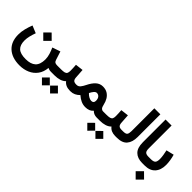

<svg xmlns="http://www.w3.org/2000/svg" viewBox="63 -1584 2746 2746"><g transform="rotate(45 1436.0 -211.5)"><path d="M260.7 -320.3 345.7 -404.8 430.7 -320.3 345.7 -235.4ZM555.2 -68.4Q555.2 -116.7 540 -165.8Q524.9 -214.8 503.9 -259.8L625.5 -301.8L667 -172.9Q674.8 -147.5 689.2 -137.2Q703.6 -127 736.3 -127H755.9V0H738.3Q716.8 0 700.9 -3.9Q685.1 -7.8 672.4 -14.6Q664.6 72.8 620.6 132.6Q576.7 192.4 506.8 223.1Q437 253.9 352.1 253.9Q201.2 253.9 114.7 176Q28.3 98.1 28.3 -46.9Q28.3 -105.5 43.5 -165.3Q58.6 -225.1 81.1 -282.2L192.4 -236.3Q175.3 -190.4 163.3 -141.8Q151.4 -93.3 151.4 -49.3Q151.4 42 198 85Q244.6 127.9 350.6 127.9Q452.6 127.9 503.7 81.1Q554.7 34.2 555.2 -68.4Z M1130.4 0H1118.7Q1028.8 0 984.4 -58.6Q954.6 -28.3 909.7 -14.2Q864.7 0 809.1 0H736.3V-127H810.1Q856.4 -127 880.9 -133.5Q905.3 -140.1 914.3 -158Q923.3 -175.8 923.3 -208.5Q923.3 -236.8 921.6 -267.1Q919.9 -297.4 918 -324.2L1037.1 -338.4L1046.4 -197.3Q1048.8 -159.2 1065.4 -143.1Q1082 -127 1119.6 -127H1130.4ZM866.7 147.9 946.3 68.8 1025.9 148.4 946.3 228ZM702.1 147.9 781.7 68.8 861.3 147.9 781.7 228Z M1269.5 -62.5Q1239.3 -32.2 1205.1 -16.1Q1170.9 0 1131.8 0H1110.8V-127H1128.9Q1162.6 -127.4 1185.3 -156.2Q1208 -185.1 1227.1 -225.1Q1262.7 -298.3 1307.4 -338.4Q1352.1 -378.4 1411.6 -378.4Q1467.3 -378.4 1505.9 -354.2Q1544.4 -330.1 1567.9 -290.3Q1591.3 -250.5 1601.1 -204.1Q1610.4 -160.2 1625.7 -143.6Q1641.1 -127 1660.2 -127H1673.3V0H1659.7Q1632.3 0 1607.4 -9.8Q1582.5 -19.5 1563.5 -40Q1540 -12.7 1509.8 -1Q1479.5 10.7 1439.9 10.7Q1392.1 10.7 1350.8 -8.3Q1309.6 -27.3 1269.5 -62.5ZM1335 -169.4Q1361.3 -141.1 1388.9 -127.2Q1416.5 -113.3 1437.5 -113.3Q1484.9 -113.3 1484.9 -162.1Q1484.9 -205.1 1464.8 -228.3Q1444.8 -251.5 1414.1 -251.5Q1393.1 -251.5 1372.8 -228.5Q1352.5 -205.6 1335 -169.4Z M2047.9 0H2036.1Q1946.3 0 1901.9 -58.6Q1872.1 -28.3 1827.1 -14.2Q1782.2 0 1726.6 0H1653.8V-127H1727.5Q1773.9 -127 1798.3 -133.5Q1822.8 -140.1 1831.8 -158Q1840.8 -175.8 1840.8 -208.5Q1840.8 -236.8 1839.1 -267.1Q1837.4 -297.4 1835.4 -324.2L1954.6 -338.4L1963.9 -197.3Q1966.3 -159.2 1982.9 -143.1Q1999.5 -127 2037.1 -127H2047.9ZM1784.2 147.9 1863.8 68.8 1943.4 148.4 1863.8 228ZM1619.6 147.9 1699.2 68.8 1778.8 147.9 1699.2 228Z M2028.3 0V-127H2067.9Q2121.6 -127 2136.2 -147.2Q2150.9 -167.5 2150.9 -216.3V-676.8H2272.5V-216.8Q2272.5 -114.3 2224.1 -57.1Q2175.8 0 2067.4 0Z M2592.3 0H2580.1Q2483.9 0 2430.9 -52.5Q2377.9 -105 2377.9 -217.3V-676.8H2499.5V-216.8Q2499.5 -161.6 2518.8 -144.3Q2538.1 -127 2580.1 -127H2592.3Z M2843.3 -222.7Q2843.3 -118.7 2788.8 -59.3Q2734.4 0 2630.9 0H2572.3V-127H2630.9Q2681.2 -127 2700.9 -146.7Q2720.7 -166.5 2720.7 -221.2Q2720.7 -252.4 2713.9 -296.1Q2707 -339.8 2698.7 -374.5L2815.4 -402.8Q2828.1 -361.3 2835.7 -312.7Q2843.3 -264.2 2843.3 -222.7ZM2597.7 147.9 2682.6 63.5 2767.6 147.9 2682.6 232.9Z"/></g></svg>

Font: Vazir
Style: Bold
Weight: 700
Designer: Saber Rastikerdar
Foundry: Saber Rastikerdar
Version: Version 30.0.0